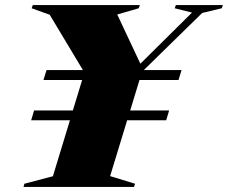

<svg xmlns="http://www.w3.org/2000/svg" viewBox="-20 -735 896 755"><path d="M175.5 -677 104.5 -702.5 109 -715H530L525.5 -702.5L441 -678L532 -484.5L735 -685.5L667 -702.5L671.5 -715H856.5L852 -702.5L775 -684L545.5 -459.5H694L682 -420.5H528.5L492 -300.5H645L633.5 -262H480L413 -42.5L511 -12.5L507 0H72.5L76 -12.5L188 -42L255 -262H102.5L114 -300.5H266.5L303 -420.5H151L163 -459.5H306Z"/></svg>

Font: Newsreader Display ExtraBold
Style: Italic
Weight: 800
Italic angle: -17°
Designer: Hugues Gentile
Foundry: Production Type
Version: Version 1.001